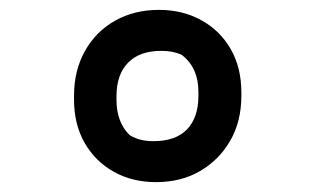

<svg xmlns="http://www.w3.org/2000/svg" viewBox="-20 -730 640 389"><path d="M302 -710Q350 -710 388 -689Q426 -668 447.5 -630.5Q469 -593 469 -543V-536Q469 -484 446.5 -445Q424 -406 385.5 -383.5Q347 -361 296 -361Q248 -361 210.5 -382Q173 -403 151.5 -440.5Q130 -478 130 -528V-536Q130 -587 152 -626.5Q174 -666 213 -688Q252 -710 302 -710ZM291 -444Q336 -444 359 -468Q382 -492 382 -536V-544Q382 -593 348 -619Q339 -623 329 -625Q319 -627 307 -627Q263 -627 239.5 -603Q216 -579 216 -535V-528Q216 -482 243 -456Q255 -449 266.5 -446.5Q278 -444 291 -444Z"/></svg>

Font: Recursive Monospace Casual SemiBold
Style: Regular
Weight: 600
Version: Version 1.047